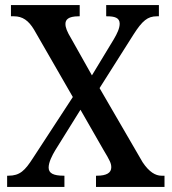

<svg xmlns="http://www.w3.org/2000/svg" viewBox="-20 -734 674 754"><path d="M8 0H233V-44H230C189 -44 171 -54 171 -76C171 -97 185 -124 197 -144L296 -303L386 -146C412 -103 417 -92 417 -77C417 -55 398 -44 361 -44H357V0H626V-44H614C591 -44 566 -58 540 -97L371 -388L504 -598C539 -653 560 -670 596 -670H604V-714H397V-670H400C429 -670 450 -665 450 -641C450 -623 440 -602 427 -580L341 -438L260 -582C243 -610 237 -626 237 -640C237 -656 247 -670 289 -670H293V-714H23V-670H35C68 -670 92 -654 114 -617L266 -353L110 -114C78 -64 58 -44 13 -44H8Z"/></svg>

Font: Noto Serif Hebrew SemiCondensed Medium
Style: Regular
Weight: 500
Width: 4
Designer: Monotype Design Team
Foundry: Monotype Imaging Inc.
Version: Version 2.004